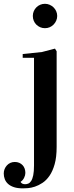

<svg xmlns="http://www.w3.org/2000/svg" viewBox="-98 -758 392 1019"><path d="M-78.1 162.6Q-78.1 150.4 -73.7 139.4Q-69.3 128.4 -61.5 119.9Q-53.7 111.3 -43 106.4Q-32.2 101.6 -19.5 101.6Q-6.3 101.6 4.2 106.2Q14.6 110.8 22 118.7Q29.3 126.5 33 137.2Q36.6 147.9 36.6 159.7Q36.6 165.5 34.9 172.4Q33.2 179.2 30 185.5Q26.9 191.9 22.2 197.5Q17.6 203.1 11.7 206.5V208.5Q18.6 219.7 35.6 219.7Q43.9 219.7 52.2 216.3Q60.5 212.9 67.4 202.4Q74.2 191.9 78.4 172.1Q82.5 152.3 82.5 119.6V-451.2H22.5V-471.2L124.5 -481.9L193.8 -500L202.6 -485.8V22Q202.6 76.2 192.1 113.3Q181.6 150.4 164.8 174.8Q147.9 199.2 127.4 212.6Q106.9 226.1 86.9 232.7Q66.9 239.3 50 240.5Q33.2 241.7 23.4 241.7Q-4.4 241.7 -23.7 235.4Q-43 229 -54.9 218.3Q-66.9 207.5 -72.5 193.1Q-78.1 178.7 -78.1 162.6ZM76.2 -673.3Q76.2 -687 81.3 -698.7Q86.4 -710.4 95.2 -719.2Q104 -728 115.7 -732.9Q127.4 -737.8 140.6 -737.8Q153.8 -737.8 165.5 -732.7Q177.2 -727.5 186.3 -718.8Q195.3 -710 200.4 -698.2Q205.6 -686.5 205.6 -673.3Q205.6 -660.2 200.4 -648.4Q195.3 -636.7 186.5 -627.7Q177.7 -618.7 166 -613.5Q154.3 -608.4 140.6 -608.4Q127 -608.4 115.2 -613.5Q103.5 -618.7 94.7 -627.4Q85.9 -636.2 81.1 -647.9Q76.2 -659.7 76.2 -673.3Z"/></svg>

Font: Vidaloka
Style: Regular
Weight: 400
Designer: Cyreal (www.cyreal.org)
Foundry: Cyreal (www.cyreal.org)
Version: Version 1.011